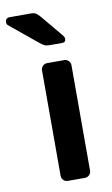

<svg xmlns="http://www.w3.org/2000/svg" viewBox="-134 -790 488 835"><g transform="rotate(-10 109.5 -372.5)"><path d="M0 0ZM172 0H96Q85 0 77 -8Q69 -16 69 -27V-493Q69 -504 77 -512Q85 -520 96 -520H172Q183 -520 191 -512Q199 -504 199 -493V-27Q199 -16 191 -8Q183 0 172 0ZM192 -611Q192 -595 176 -595H121Q107 -595 98.5 -599Q90 -603 79 -612L-44 -713Q-49 -718 -49 -725Q-49 -734 -44 -739.5Q-39 -745 -30 -745H65Q77 -745 84 -741.5Q91 -738 102 -726L187 -624Q192 -617 192 -611Z"/></g></svg>

Font: Hezaedrus Medium
Style: Regular
Weight: 500
Designer: Hubert & Fischer
Foundry: Hubert & Fischer
Version: Version 1.10;September 3, 2019;FontCreator 11.5.0.2425 64-bi